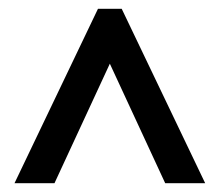

<svg xmlns="http://www.w3.org/2000/svg" viewBox="-20 -733 500 437"><path d="M13 -316 203 -713H257L447 -316H356L230 -588L104 -316Z"/></svg>

Font: Noto Sans Khmer UI ExtraCondensed Medium
Style: Regular
Weight: 500
Width: 2
Designer: Danh Hong and the Monotype Design Team
Foundry: Monotype Imaging Inc.
Version: Version 2.002; ttfautohint (v1.8.4.7-5d5b)